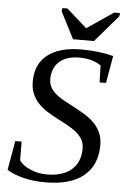

<svg xmlns="http://www.w3.org/2000/svg" viewBox="-59 -900 617 952"><g transform="rotate(5 250.0 -424.0)"><path d="M37.1 -181.2H68.8L69.3 -87.9Q85.4 -63.5 124.3 -46.6Q163.1 -29.8 206.5 -29.8Q286.6 -29.8 329.8 -67.6Q373 -105.5 373 -173.3Q373 -199.7 361.3 -219.2Q349.6 -238.8 330.1 -254.4Q310.5 -270 285.9 -283.2Q261.2 -296.4 235.4 -309.8Q209.5 -323.2 184.8 -338.6Q160.2 -354 140.6 -374.3Q121.1 -394.5 109.4 -420.9Q97.7 -447.3 97.7 -482.9Q97.7 -569.8 156.7 -616Q215.8 -662.1 325.7 -662.1Q409.7 -662.1 483.9 -643.6L460 -507.3H428.2L425.8 -590.8Q410.2 -603.5 382.3 -612.3Q354.5 -621.1 318.4 -621.1Q253.4 -621.1 218.3 -589.4Q183.1 -557.6 183.1 -500.5Q183.1 -469.7 205.1 -444.3Q227.1 -418.9 270.5 -397Q336.9 -362.3 366.2 -344.2Q395.5 -326.2 415.3 -305.7Q435.1 -285.2 447 -258.8Q459 -232.4 459 -198.2Q459 -97.7 393.3 -43.9Q327.6 9.8 203.6 9.8Q142.1 9.8 93 -2.7Q43.9 -15.1 11.7 -35.6ZM237.8 -858.4 338.4 -769 470.2 -858.4H499.5L497.1 -842.3L382.3 -709H278.3L210 -842.3L212.4 -858.4Z"/></g></svg>

Font: Tinos
Style: Italic
Weight: 400
Italic angle: -16.333°
Designer: Steve Matteson
Foundry: Monotype Imaging Inc.
Version: Version 1.32